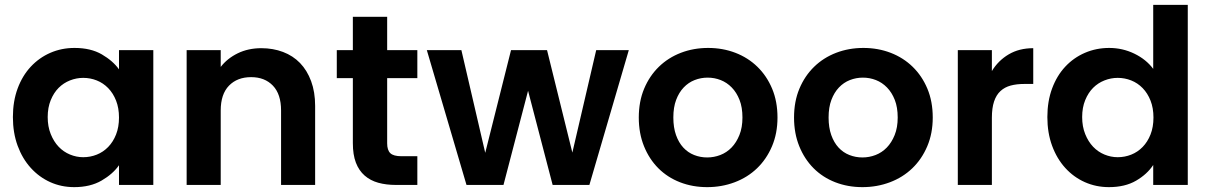

<svg xmlns="http://www.w3.org/2000/svg" viewBox="-20 -760 4969 789"><path d="M33 -279Q33 -344 52.5 -396.5Q72 -449 106.5 -486Q141 -523 187 -543Q233 -563 286 -563Q353 -563 398.5 -536.5Q444 -510 469 -475V-554H610V0H469V-81Q444 -45 397.5 -18Q351 9 285 9Q232 9 186.5 -11.5Q141 -32 106.5 -70Q72 -108 52.5 -161Q33 -214 33 -279ZM469 -277Q469 -316 457 -346.5Q445 -377 424.5 -398Q404 -419 377.5 -429.5Q351 -440 322 -440Q294 -440 267.5 -429.5Q241 -419 221 -399Q201 -379 188.5 -348.5Q176 -318 176 -279Q176 -240 188.5 -209Q201 -178 221 -157Q241 -136 267.5 -125Q294 -114 322 -114Q351 -114 377.5 -124.5Q404 -135 424.5 -156Q445 -177 457 -207.5Q469 -238 469 -277Z M1135 -306Q1135 -373 1101.5 -408Q1068 -443 1012 -443Q955 -443 921 -408Q887 -373 887 -306V0H747V-554H887V-485Q914 -520 957 -541Q1000 -562 1054 -562Q1102 -562 1143 -546.5Q1184 -531 1213 -501Q1242 -471 1258.5 -426.5Q1275 -382 1275 -325V0H1135Z M1430 -439H1364V-554H1430V-691H1571V-554H1695V-439H1571V-171Q1571 -143 1584 -130.5Q1597 -118 1630 -118H1695V0H1607Q1567 0 1534.5 -9Q1502 -18 1478.5 -38.5Q1455 -59 1442.5 -91.5Q1430 -124 1430 -172Z M1734 -554H1876L1974 -132L2080 -554H2228L2332 -133L2430 -554H2564L2402 0H2251L2150 -387L2049 0H1897Z M3175 -277Q3175 -212 3152.5 -159Q3130 -106 3091 -68.5Q3052 -31 2999 -11Q2946 9 2886 9Q2826 9 2774.5 -11Q2723 -31 2685.5 -68.5Q2648 -106 2626.5 -159Q2605 -212 2605 -277Q2605 -343 2627 -395.5Q2649 -448 2687.5 -485.5Q2726 -523 2778 -543Q2830 -563 2890 -563Q2950 -563 3002 -543Q3054 -523 3092.5 -485.5Q3131 -448 3153 -395.5Q3175 -343 3175 -277ZM2747 -277Q2747 -236 2758 -205Q2769 -174 2788 -153.5Q2807 -133 2832.5 -123Q2858 -113 2886 -113Q2914 -113 2940 -123Q2966 -133 2986 -153.5Q3006 -174 3018.5 -205Q3031 -236 3031 -277Q3031 -319 3019 -349.5Q3007 -380 2987 -400.5Q2967 -421 2941.5 -431Q2916 -441 2888 -441Q2860 -441 2834.5 -431Q2809 -421 2789.5 -400.5Q2770 -380 2758.5 -349.5Q2747 -319 2747 -277Z M3813 -277Q3813 -212 3790.5 -159Q3768 -106 3729 -68.5Q3690 -31 3637 -11Q3584 9 3524 9Q3464 9 3412.5 -11Q3361 -31 3323.5 -68.5Q3286 -106 3264.5 -159Q3243 -212 3243 -277Q3243 -343 3265 -395.5Q3287 -448 3325.5 -485.5Q3364 -523 3416 -543Q3468 -563 3528 -563Q3588 -563 3640 -543Q3692 -523 3730.5 -485.5Q3769 -448 3791 -395.5Q3813 -343 3813 -277ZM3385 -277Q3385 -236 3396 -205Q3407 -174 3426 -153.5Q3445 -133 3470.5 -123Q3496 -113 3524 -113Q3552 -113 3578 -123Q3604 -133 3624 -153.5Q3644 -174 3656.5 -205Q3669 -236 3669 -277Q3669 -319 3657 -349.5Q3645 -380 3625 -400.5Q3605 -421 3579.5 -431Q3554 -441 3526 -441Q3498 -441 3472.5 -431Q3447 -421 3427.5 -400.5Q3408 -380 3396.5 -349.5Q3385 -319 3385 -277Z M4056 0H3916V-554H4056V-468Q4082 -511 4125 -536.5Q4168 -562 4226 -562V-415H4189Q4158 -415 4133.5 -408.5Q4109 -402 4091.5 -386Q4074 -370 4065 -343Q4056 -316 4056 -276Z M4284 -279Q4284 -344 4303.5 -396.5Q4323 -449 4357.5 -486Q4392 -523 4438.5 -543Q4485 -563 4538 -563Q4593 -563 4641.5 -539.5Q4690 -516 4719 -477V-740H4861V0H4719V-82Q4694 -44 4648.5 -17.5Q4603 9 4537 9Q4484 9 4438 -11.5Q4392 -32 4357.5 -70Q4323 -108 4303.5 -161Q4284 -214 4284 -279ZM4720 -277Q4720 -316 4708 -346.5Q4696 -377 4675.5 -398Q4655 -419 4628.5 -429.5Q4602 -440 4573 -440Q4545 -440 4518.5 -429.5Q4492 -419 4472 -399Q4452 -379 4439.5 -348.5Q4427 -318 4427 -279Q4427 -240 4439.5 -209Q4452 -178 4472 -157Q4492 -136 4518.5 -125Q4545 -114 4573 -114Q4602 -114 4628.5 -124.5Q4655 -135 4675.5 -156Q4696 -177 4708 -207.5Q4720 -238 4720 -277Z"/></svg>

Font: SVN-Poppins SemiBold
Style: Regular
Weight: 600
Designer: Ninad Kale (Devanagari), Jonny Pinhorn (Latin)
Foundry: Indian Type Foundry
Version: Version 3.002 2017